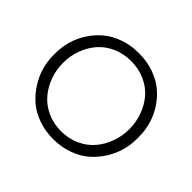

<svg xmlns="http://www.w3.org/2000/svg" viewBox="-172 -972 1211 1211"><g transform="rotate(45 433.5 -366.0)"><path d="M61 -357.9V-376Q61 -430.7 75.9 -483.6Q90.8 -536.6 121.8 -584.7Q152.8 -632.8 196.3 -669.4Q239.7 -706.1 301.3 -727.5Q362.8 -749 434.1 -749Q505.9 -749 567.4 -727.5Q628.9 -706.1 672.4 -669.4Q715.8 -632.8 746.6 -584.7Q777.3 -536.6 792.2 -483.6Q807.1 -430.7 807.1 -376V-356.9Q807.1 -305.7 793 -253.9Q778.8 -202.1 748.3 -153.1Q717.8 -104 675 -66.4Q632.3 -28.8 569.8 -5.9Q507.3 17.1 434.1 17.1Q360.8 17.1 298.3 -5.9Q235.8 -28.8 193.1 -66.7Q150.4 -104.5 119.9 -153.6Q89.4 -202.6 75.2 -254.4Q61 -306.2 61 -357.9ZM730 -366.2Q730 -429.7 709.2 -486.3Q688.5 -543 651.4 -585.9Q614.3 -628.9 557.9 -654.1Q501.5 -679.2 434.1 -679.2Q367.2 -679.2 310.8 -654.1Q254.4 -628.9 217 -585.9Q179.7 -543 158.9 -486.3Q138.2 -429.7 138.2 -366.2Q138.2 -305.2 158.7 -249Q179.2 -192.9 216.1 -149.2Q252.9 -105.5 309.6 -79.3Q366.2 -53.2 434.1 -53.2Q502 -53.2 558.6 -79.3Q615.2 -105.5 652.1 -149.2Q689 -192.9 709.5 -249Q730 -305.2 730 -366.2Z"/></g></svg>

Font: Sora Light
Style: Regular
Weight: 300
Designer: Jonathan Barnbrook, Julián Moncada
Foundry: Barnbrook Fonts
Version: Version 2.000